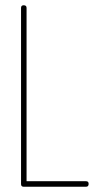

<svg xmlns="http://www.w3.org/2000/svg" viewBox="-20 -710 387 730"><path d="M70 0Q60 0 60 -10V-680Q60 -690 70 -690Q81 -690 81 -680V-21H307Q317 -21 317 -11Q317 0 307 0Z"/></svg>

Font: Zen Loop
Style: Regular
Weight: 400
Designer: Yoshimichi Ohira
Foundry: A-1 Corp ZenFonts
Version: Version 1.000; ttfautohint (v1.8.3)